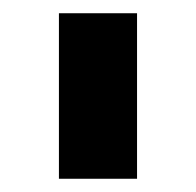

<svg xmlns="http://www.w3.org/2000/svg" viewBox="-20 -669 296 290"><path d="M69 -649H187V-399H69Z"/></svg>

Font: Play
Style: Bold
Weight: 700
Designer: Jonas Hecksher (Cyrillic expansion: Cyreal)
Foundry: Jonas Hecksher, Playtype, e-types AS
Version: Version 2.101; ttfautohint (v1.5.65-e2d9)